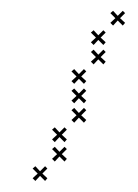

<svg xmlns="http://www.w3.org/2000/svg" viewBox="-20 -337 254 353"><path d="M67.1 -9.3 57.9 -17.9 67.1 -27.1 62.9 -31.4 53.6 -22.1 45 -31.4 40 -27.1 49.3 -17.9 40 -9.3 45 -4.3 53.6 -13.6 62.9 -4.3ZM210 -295 200.7 -303.6 210 -312.9 205.7 -317.1 196.4 -307.9 187.9 -317.1 182.9 -312.9 192.1 -303.6 182.9 -295 187.9 -290 196.4 -299.3 205.7 -290ZM174.3 -223.6 165 -232.1 174.3 -241.4 170 -245.7 160.7 -236.4 152.1 -245.7 147.1 -241.4 156.4 -232.1 147.1 -223.6 152.1 -218.6 160.7 -227.9 170 -218.6ZM138.6 -152.1 129.3 -160.7 138.6 -170 134.3 -174.3 125 -165 116.4 -174.3 111.4 -170 120.7 -160.7 111.4 -152.1 116.4 -147.1 125 -156.4 134.3 -147.1ZM102.9 -80.7 93.6 -89.3 102.9 -98.6 98.6 -102.9 89.3 -93.6 80.7 -102.9 75.7 -98.6 85 -89.3 75.7 -80.7 80.7 -75.7 89.3 -85 98.6 -75.7ZM102.9 -45 93.6 -53.6 102.9 -62.9 98.6 -67.1 89.3 -57.9 80.7 -67.1 75.7 -62.9 85 -53.6 75.7 -45 80.7 -40 89.3 -49.3 98.6 -40ZM138.6 -116.4 129.3 -125 138.6 -134.3 134.3 -138.6 125 -129.3 116.4 -138.6 111.4 -134.3 120.7 -125 111.4 -116.4 116.4 -111.4 125 -120.7 134.3 -111.4ZM174.3 -259.3 165 -267.9 174.3 -277.1 170 -281.4 160.7 -272.1 152.1 -281.4 147.1 -277.1 156.4 -267.9 147.1 -259.3 152.1 -254.3 160.7 -263.6 170 -254.3ZM138.6 -187.9 129.3 -196.4 138.6 -205.7 134.3 -210 125 -200.7 116.4 -210 111.4 -205.7 120.7 -196.4 111.4 -187.9 116.4 -182.9 125 -192.1 134.3 -182.9Z"/></svg>

Font: Gossip Low Cross Small
Style: Regular
Weight: 200
Width: 3
Designer: Deborah Khodanovich
Version: Version 1.001;Glyphs 3.3.1 (3343)